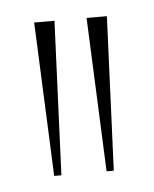

<svg xmlns="http://www.w3.org/2000/svg" viewBox="-32 -743 234 292"><g transform="rotate(-5 85.5 -596.5)"><path d="M40 -479 30 -714H61L51 -479ZM120 -479 110 -714H141L131 -479Z"/></g></svg>

Font: Noto Serif Display ExtraCondensed Thin
Style: Regular
Weight: 100
Width: 2
Designer: Monotype Design Team
Foundry: Monotype Imaging Inc.
Version: Version 2.009